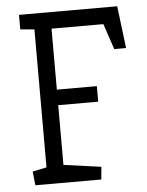

<svg xmlns="http://www.w3.org/2000/svg" viewBox="-51 -733 594 775"><g transform="rotate(-5 246.0 -345.5)"><path d="M61 0 55 -56 112 -68V-627L55 -632V-691H453L474 -520H426L391 -624H181V-377H343V-314H181V-72L333 -51L328 0Z"/></g></svg>

Font: Kreon Light Light
Style: Regular
Weight: 300
Version: Version 2.002